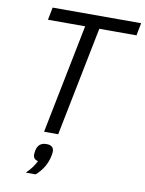

<svg xmlns="http://www.w3.org/2000/svg" viewBox="-100 -768 820 1083"><g transform="rotate(10 309.5 -226.5)"><path d="M212 66Q254 66 254 102Q254 111 251 126Q237 196 181 245H125Q164 206 181 169Q153 164 153 136Q153 127 156 112Q165 66 212 66ZM605 -626H392L267 0H186L311 -626H98L112 -698H619Z"/></g></svg>

Font: Aneliza
Style: Italic
Weight: 400
Italic angle: -11.31°
Designer: Mike Abbink, Paul van der Laan, Pieter van Rosmalen
Foundry: Bold Monday
Version: Version 3.0